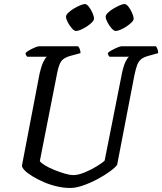

<svg xmlns="http://www.w3.org/2000/svg" viewBox="-20 -934 806 954"><path d="M329 0Q296 0 262 -8Q228 -16 197 -29.5Q166 -43 141.5 -58Q117 -73 103 -87Q89 -101 89 -111L177 -570Q185 -605 195.5 -626.5Q206 -648 213 -652H115Q113 -654 110 -659Q107 -664 107 -671Q114 -678 127.5 -685.5Q141 -693 154.5 -698.5Q168 -704 174 -704H368Q372 -700 376 -691Q380 -682 380 -670L332 -657Q301 -649 287 -633Q273 -617 264 -571L178 -134Q183 -125 202.5 -113Q222 -101 249 -90Q276 -79 301.5 -71.5Q327 -64 344 -64Q368 -64 400 -77Q432 -90 460.5 -107.5Q489 -125 500 -136L586 -570Q594 -608 604 -628Q614 -648 621 -652H524Q522 -654 519 -659Q516 -664 516 -671Q523 -678 537 -685.5Q551 -693 564.5 -698.5Q578 -704 583 -704H755Q758 -700 762 -691Q766 -682 766 -670L716 -656Q694 -650 681.5 -640Q669 -630 662 -612Q655 -594 648 -561L562 -115Q553 -102 526.5 -82.5Q500 -63 464.5 -44Q429 -25 393 -12.5Q357 0 329 0ZM555 -780Q546 -780 534.5 -793Q523 -806 514 -823Q505 -840 505 -851Q505 -860 516.5 -871Q528 -882 544 -891.5Q560 -901 575 -907.5Q590 -914 598 -914Q608 -914 618.5 -900.5Q629 -887 636.5 -869.5Q644 -852 644 -841Q644 -833 633.5 -822.5Q623 -812 608.5 -802.5Q594 -793 579 -786.5Q564 -780 555 -780ZM358 -780Q349 -780 337.5 -793Q326 -806 317 -823Q308 -840 308 -851Q308 -860 319.5 -871Q331 -882 347 -891.5Q363 -901 378.5 -907.5Q394 -914 402 -914Q411 -914 421.5 -900.5Q432 -887 439.5 -870Q447 -853 447 -841Q447 -833 436.5 -822.5Q426 -812 411.5 -802.5Q397 -793 382 -786.5Q367 -780 358 -780Z"/></svg>

Font: Texturina 12pt Medium
Style: Italic
Weight: 500
Italic angle: -11°
Designer: Guillermo Torres Carreño
Foundry: Omnibus-Type
Version: Version 1.002